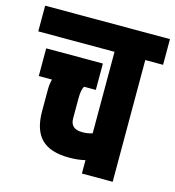

<svg xmlns="http://www.w3.org/2000/svg" viewBox="-142 -758 771 844"><g transform="rotate(15 244.0 -335.5)"><path d="M67 -316Q67 -343 73 -365H13V-491H271V-371H218Q207 -357 207 -315V-224Q207 -176 261 -176Q286 -176 307 -183V-554H-40V-671H528V-554H447V0H307V-61Q275 -53 234 -53Q148 -53 107.5 -93.5Q67 -134 67 -219Z"/></g></svg>

Font: Khand
Style: Bold
Weight: 700
Designer: Devanagari: Sanchit Sawaria, Jyotish Sonowal; Latin: Satya Rajpurohit
Foundry: Indian Type Foundry
Version: Version 1.101;PS 1.0;hotconv 1.0.78;makeotf.lib2.5.61930; tt